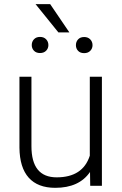

<svg xmlns="http://www.w3.org/2000/svg" viewBox="-20 -900 589 930"><path d="M74.2 0ZM416 -66.9Q363.3 9.8 247.6 9.8Q163.1 9.8 119.1 -39.3Q75.2 -88.4 74.2 -184.6V-528.3H132.3V-191.9Q132.3 -41 254.4 -41Q381.3 -41 415 -146V-528.3H473.6V0H417ZM133.8 -681.6Q133.8 -698.2 144.5 -709.7Q155.3 -721.2 173.8 -721.2Q192.4 -721.2 203.4 -709.7Q214.4 -698.2 214.4 -681.6Q214.4 -665.5 203.4 -654.3Q192.4 -643.1 173.8 -643.1Q155.3 -643.1 144.5 -654.3Q133.8 -665.5 133.8 -681.6ZM347.7 -681.2Q347.7 -697.8 358.2 -709.2Q368.7 -720.7 387.7 -720.7Q406.2 -720.7 417.2 -709.2Q428.2 -697.8 428.2 -681.2Q428.2 -665 417.2 -653.8Q406.2 -642.6 387.7 -642.6Q368.7 -642.6 358.2 -653.8Q347.7 -665 347.7 -681.2ZM315.9 -743.2H262.7L152.3 -879.9H223.1Z"/></svg>

Font: Roboto Light
Style: Regular
Weight: 300
Designer: Google
Version: Version 2.134; 2016; ttfautohint (v1.6)